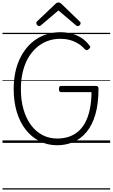

<svg xmlns="http://www.w3.org/2000/svg" viewBox="-20 -1149 906 1544"><path d="M440 19Q362 19 297.5 -14Q233 -47 186.5 -106.5Q140 -166 115 -249Q90 -332 90 -433Q90 -501 102 -561.5Q114 -622 137.5 -672.5Q161 -723 194 -763.5Q227 -804 269 -832Q311 -860 360.5 -875Q410 -890 465 -890Q511 -890 553 -879.5Q595 -869 632 -846Q669 -823 698 -785Q707 -775 705.5 -768.5Q704 -762 694 -754Q684 -745 676.5 -745.5Q669 -746 660 -755Q635 -783 604.5 -801Q574 -819 539 -828Q504 -837 465 -837Q419 -837 378 -824.5Q337 -812 301.5 -787.5Q266 -763 237.5 -728Q209 -693 189 -648Q169 -603 158.5 -549Q148 -495 148 -433Q148 -341 169.5 -267.5Q191 -194 230 -142Q269 -90 322.5 -62.5Q376 -35 440 -35Q487 -35 528 -47.5Q569 -60 603.5 -87.5Q638 -115 662.5 -158.5Q687 -202 701 -264Q715 -326 716 -408H471Q463 -408 458.5 -414Q454 -420 454 -433Q454 -447 458.5 -452.5Q463 -458 471 -458H750Q762 -458 767 -453Q772 -448 772 -435Q772 -315 747 -229Q722 -143 676.5 -88Q631 -33 570.5 -7Q510 19 440 19ZM294 -939Q287 -939 279.5 -946.5Q272 -954 272 -962Q272 -965 272.5 -968.5Q273 -972 277 -976L425 -1117Q430 -1122 435.5 -1125.5Q441 -1129 450 -1129Q459 -1129 464 -1125.5Q469 -1122 475 -1117L623 -974Q627 -971 627.5 -968Q628 -965 628 -962Q628 -954 621 -946.5Q614 -939 606 -939Q601 -939 597.5 -941Q594 -943 589 -947L450 -1065L311 -947Q307 -943 303 -941Q299 -939 294 -939ZM0 365H866V375H0ZM0 -20H866V0H0ZM0 -505H866V-500H0ZM0 -885H866V-875H0Z"/></svg>

Font: Playwrite IT Moderna Guides
Style: Regular
Weight: 400
Designer: Veronika Burian, José Scaglione
Foundry: TypeTogether
Version: Version 1.003